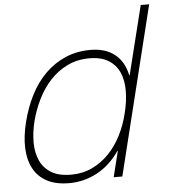

<svg xmlns="http://www.w3.org/2000/svg" viewBox="-57 -890 836 952"><g transform="rotate(-5 360.5 -414.5)"><path d="M514 0H471L503 -129H501Q455 -61 389.5 -25.5Q324 10 250 10Q183 10 139 -13.5Q95 -37 72 -79.5Q49 -122 46.5 -181Q44 -240 62 -311Q80 -383 111 -443.5Q142 -504 186.5 -547.5Q231 -591 287 -615Q343 -639 411 -639Q484 -639 530.5 -603Q577 -567 592 -497H594L679 -839H721ZM553 -311Q568 -371 568 -423.5Q568 -476 550.5 -514.5Q533 -553 496.5 -575.5Q460 -598 402 -598Q341 -598 292 -574Q243 -550 206 -510Q169 -470 143.5 -418Q118 -366 104 -311Q90 -255 90.5 -204.5Q91 -154 108.5 -115.5Q126 -77 163.5 -54Q201 -31 262 -31Q319 -31 366 -53Q413 -75 450 -113Q487 -151 513 -202Q539 -253 553 -311Z"/></g></svg>

Font: TypoPRO Sinkin Sans
Style: 200 X Light Italic
Weight: 200
Italic angle: -112°
Designer: Keith Bates
Foundry: K-Type
Version: Sinkin Sans (version 1.0)  by Keith Bates   •   © 2014   www